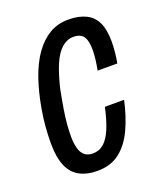

<svg xmlns="http://www.w3.org/2000/svg" viewBox="-109 -611 585 695"><g transform="rotate(-20 183.5 -263.5)"><path d="M148 12Q108 12 79.5 -3.5Q51 -19 37 -52.5Q23 -86 23 -139Q23 -169 25.5 -201.5Q28 -234 34 -268Q45 -331 62.5 -381Q80 -431 105 -466Q130 -501 162 -520Q194 -539 235 -539Q275 -539 302.5 -525.5Q330 -512 343 -484Q356 -456 356 -410Q356 -394 354 -372Q352 -350 348 -329H272Q276 -348 278.5 -369Q281 -390 281 -405Q281 -429 276 -444.5Q271 -460 260 -467Q249 -474 231 -474Q207 -474 186.5 -456.5Q166 -439 150.5 -403Q135 -367 122 -312Q114 -271 109 -240Q104 -209 102 -185Q100 -161 100 -139Q100 -111 105.5 -91.5Q111 -72 123 -62.5Q135 -53 154 -53Q179 -53 197 -69Q215 -85 228.5 -117.5Q242 -150 252 -197H326Q313 -137 291 -89.5Q269 -42 234.5 -15Q200 12 148 12Z"/></g></svg>

Font: Archivo ExtraCondensed
Style: Italic
Weight: 400
Width: 2
Italic angle: -10°
Designer: Hector Gatti
Foundry: Omnibus-Type
Version: Version 2.001